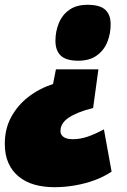

<svg xmlns="http://www.w3.org/2000/svg" viewBox="-47 -576 531 800"><path d="M363 -287 341 -126Q305 -117 279.5 -106.5Q254 -96 237.5 -84.5Q221 -73 213 -59.5Q205 -46 205 -30Q205 -20 210.5 -12.5Q216 -5 227 -0.5Q238 4 256 4Q287 4 318 -6.5Q349 -17 386 -37L418 139Q387 160 348 174.5Q309 189 265.5 196.5Q222 204 180 204Q135 204 97.5 193.5Q60 183 32 160.5Q4 138 -11.5 104Q-27 70 -27 23Q-27 -39 -0.5 -88Q26 -137 71 -172Q116 -207 174 -226L186 -287ZM414 -475Q414 -435 400 -400.5Q386 -366 356 -344.5Q326 -323 279 -323Q229 -323 206.5 -344Q184 -365 184 -406Q184 -446 198.5 -480.5Q213 -515 242.5 -535.5Q272 -556 318 -556Q369 -556 391.5 -535.5Q414 -515 414 -475Z"/></svg>

Font: Georama ExtraCondensed Thin Black
Style: Italic
Weight: 900
Italic angle: -9°
Version: Version 1.001